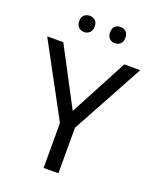

<svg xmlns="http://www.w3.org/2000/svg" viewBox="-164 -1003 894 1098"><g transform="rotate(20 283.0 -454.0)"><path d="M283 -363 469 -714H566L328 -277V0H238V-273L0 -714H98ZM142 -859Q142 -885 156 -896.5Q170 -908 189 -908Q208 -908 222 -896.5Q236 -885 236 -859Q236 -834 222 -821.5Q208 -809 189 -809Q170 -809 156 -821.5Q142 -834 142 -859ZM330 -859Q330 -885 343.5 -896.5Q357 -908 376 -908Q395 -908 409 -896.5Q423 -885 423 -859Q423 -834 409 -821.5Q395 -809 376 -809Q357 -809 343.5 -821.5Q330 -834 330 -859Z"/></g></svg>

Font: Noto Sans IKEA
Style: Regular
Weight: 400
Designer: Monotype Design Team
Foundry: Monotype Imaging Inc.
Version: Version 2.001